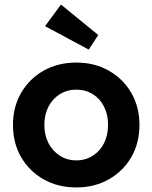

<svg xmlns="http://www.w3.org/2000/svg" viewBox="-20 -814 670 844"><path d="M316 10Q235 10 172 -25.5Q109 -61 73 -123Q37 -185 37 -265Q37 -344 73 -406Q109 -468 172 -503.5Q235 -539 316 -539Q395 -539 458 -503.5Q521 -468 557 -406Q593 -344 593 -265Q593 -185 557 -123Q521 -61 458 -25.5Q395 10 316 10ZM316 -109Q356 -109 388 -129.5Q420 -150 437.5 -185Q455 -220 455 -265Q455 -310 437.5 -345Q420 -380 388 -400Q356 -420 316 -420Q275 -420 243 -400Q211 -380 193 -345Q175 -310 175 -265Q175 -220 193 -185Q211 -150 243 -129.5Q275 -109 316 -109ZM370 -596 178 -699 248 -794 412 -660Z"/></svg>

Font: Lexend SemiBold
Style: Regular
Weight: 600
Designer: Bonnie Shaver-Troup, Thomas Jockin
Foundry: Lexend
Version: Version 1.005; ttfautohint (v1.8.3)